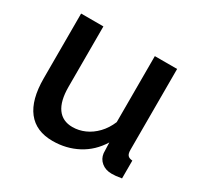

<svg xmlns="http://www.w3.org/2000/svg" viewBox="-120 -667 849 821"><g transform="rotate(30 304.5 -256.5)"><path d="M61 -203V-523H171V-225Q171 -155 196.5 -119.5Q222 -84 271 -84Q302 -84 331.5 -97Q361 -110 385.5 -135.5Q410 -161 425 -197V-523H535V-124Q535 -105 542 -97Q549 -89 565 -88V0Q548 3 537 4Q526 5 516 5Q486 5 466 -11.5Q446 -28 443 -54L441 -106Q406 -49 350 -19.5Q294 10 227 10Q145 10 103 -44Q61 -98 61 -203Z"/></g></svg>

Font: Raleway Thin SemiBold
Style: Regular
Weight: 600
Version: Version 4.026